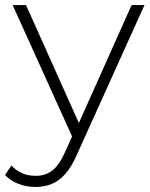

<svg xmlns="http://www.w3.org/2000/svg" viewBox="-47 -542 595 760"><path d="M94 198Q58 198 26.5 186Q-5 174 -27 151L-2 113Q18 134 41.5 144Q65 154 95 154Q131 154 158.5 134Q186 114 210 61L246 -19L253 -28L474 -522H525L257 71Q236 119 211.5 146.5Q187 174 158 186Q129 198 94 198ZM245 13 3 -522H56L276 -31Z"/></svg>

Font: Modern
Style: Regular
Weight: 300
Designer: Julieta Ulanovsky
Foundry: Julieta Ulanovsky
Version: Version 8.000